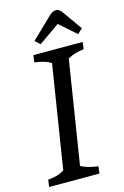

<svg xmlns="http://www.w3.org/2000/svg" viewBox="-129 -916 630 974"><g transform="rotate(-15 186.0 -429.0)"><path d="M94 -63 180 -604Q147 -624 94 -630L99 -667H358L353 -630Q327 -627 307.5 -621Q288 -615 268 -604L182 -63Q214 -44 272 -37L267 0H3L8 -37Q36 -40 55.5 -45.5Q75 -51 94 -63ZM230 -838Q250 -858 268 -858Q285 -858 299 -838L372 -735L346 -711L259 -788L149 -711L123 -735Z"/></g></svg>

Font: Caladea
Style: Italic
Weight: 400
Italic angle: -9°
Designer: Carolina Giovagnoli and Andres Torresi
Foundry: Carolina Giovagnoli & Andres Torresi
Version: Version 1.001